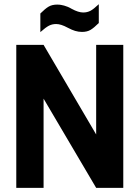

<svg xmlns="http://www.w3.org/2000/svg" viewBox="-20 -907 674 927"><path d="M575.2 -690.4V0H444.3L190.4 -430.7V0H58.6V-690.4H190.4L444.3 -257.8V-690.4ZM174.8 -841.8Q198.2 -865.2 214.8 -875Q231.4 -884.8 255.9 -884.8Q266.6 -884.8 274.9 -883.3Q283.2 -881.8 290 -879.9Q297.9 -877.9 307.1 -874Q316.4 -870.1 326.2 -864.3Q358.4 -846.7 381.8 -846.7Q400.4 -846.7 416 -854.5Q423.8 -858.4 434.1 -866.7Q444.3 -875 457 -886.7V-795.9Q433.6 -772.5 417 -762.7Q400.4 -752.9 376 -752.9Q359.4 -752.9 342.8 -757.8Q335.9 -759.8 326.7 -763.7Q317.4 -767.6 306.6 -773.4Q274.4 -791 251 -791Q232.4 -791 216.8 -783.2Q201.2 -775.4 174.8 -752Z"/></svg>

Font: Dinish
Style: Bold
Weight: 700
Designer: Bert Driehuis
Foundry: Playbeing
Version: Version 3.006; git-39231f3c-release